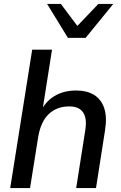

<svg xmlns="http://www.w3.org/2000/svg" viewBox="-20 -958 616 978"><path d="M32 0 144 -705H245L194 -382H183Q208 -438 255.5 -467.5Q303 -497 368 -497Q422 -497 458.5 -475Q495 -453 510.5 -408Q526 -363 515 -294L469 0H368L414 -292Q421 -334 414 -361Q407 -388 387 -402Q367 -416 332 -416Q288 -416 255 -397Q222 -378 202.5 -344Q183 -310 175 -263L133 0ZM326 -765 220 -938H290L374 -826L481 -938H557L416 -765Z"/></svg>

Font: Nunito Sans 12pt SemiBold
Style: Italic
Weight: 600
Italic angle: -9°
Designer: Vernon Adams
Foundry: Vernon Adams
Version: Version 3.101;gftools[0.9.27]